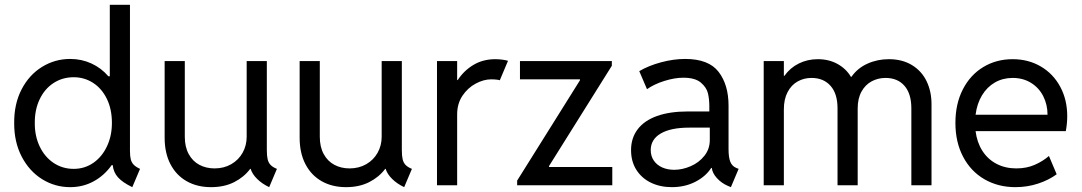

<svg xmlns="http://www.w3.org/2000/svg" viewBox="-20 -772 4510 800"><path d="M449.7 -84H445.3Q414.6 -40.5 370.1 -16.4Q325.7 7.8 272.5 7.8Q209 7.8 155.5 -25.4Q102.1 -58.6 70.3 -119.6Q38.6 -180.7 39.1 -259.8Q38.6 -339.4 70.1 -399.9Q101.6 -460.4 155.3 -493.4Q209 -526.4 272.5 -526.4Q319.8 -526.4 360.8 -507.6Q401.9 -488.8 431.6 -454.1H437.5V-752H521.5V-143.6Q521.5 -121.1 524.9 -107.9Q528.3 -94.7 537.4 -85.4Q546.4 -76.2 563.5 -68.4L531.2 7.8Q490.7 -11.7 471.7 -33Q452.6 -54.2 449.7 -84ZM446.3 -259.8Q446.3 -317.4 425 -360.6Q403.8 -403.8 367.4 -427Q331.1 -450.2 287.1 -450.2Q240.2 -450.2 203.1 -426Q166 -401.9 145.3 -358.4Q124.5 -314.9 125 -259.8Q124.5 -205.6 145.3 -161.9Q166 -118.2 203.1 -93.3Q240.2 -68.4 287.1 -68.4Q332.5 -68.4 368.7 -93.3Q404.8 -118.2 425.5 -161.9Q446.3 -205.6 446.3 -259.8Z M666 -198.2V-517.6H750V-202.1Q750 -159.7 766.4 -129.9Q782.7 -100.1 810.8 -85.2Q838.9 -70.3 874 -70.3Q913.1 -70.3 943.6 -87.9Q974.1 -105.5 991 -135.7Q1007.8 -166 1007.8 -202.1V-517.6H1091.8V-146.5Q1091.8 -122.6 1095.2 -108.2Q1098.6 -93.8 1107.7 -84.5Q1116.7 -75.2 1133.8 -68.4L1101.6 7.8Q1071.8 -6.3 1051.3 -26.6Q1030.8 -46.9 1024.4 -68.4H1022.5Q997.1 -34.2 955.8 -13.2Q914.6 7.8 859.4 7.8Q801.8 7.8 758.1 -16.8Q714.4 -41.5 690.2 -87.9Q666 -134.3 666 -198.2Z M1228.5 -198.2V-517.6H1312.5V-202.1Q1312.5 -159.7 1328.9 -129.9Q1345.2 -100.1 1373.3 -85.2Q1401.4 -70.3 1436.5 -70.3Q1475.6 -70.3 1506.1 -87.9Q1536.6 -105.5 1553.5 -135.7Q1570.3 -166 1570.3 -202.1V-517.6H1654.3V-146.5Q1654.3 -122.6 1657.7 -108.2Q1661.1 -93.8 1670.2 -84.5Q1679.2 -75.2 1696.3 -68.4L1664.1 7.8Q1634.3 -6.3 1613.8 -26.6Q1593.3 -46.9 1586.9 -68.4H1585Q1559.6 -34.2 1518.3 -13.2Q1477.1 7.8 1421.9 7.8Q1364.3 7.8 1320.6 -16.8Q1276.9 -41.5 1252.7 -87.9Q1228.5 -134.3 1228.5 -198.2Z M1800.8 -517.6H1884.8V-438.5H1887.2Q1913.1 -478 1952.9 -501.7Q1992.7 -525.4 2043.9 -525.4Q2059.6 -525.4 2074.7 -523.2Q2089.8 -521 2096.7 -518.6L2062.5 -437.5Q2059.6 -439 2049.1 -440.2Q2038.6 -441.4 2026.4 -441.4Q1995.1 -441.4 1961.9 -423.6Q1928.7 -405.8 1906.7 -372.8Q1884.8 -339.8 1884.8 -295.9V0H1800.8Z M2134.8 -19.5 2396.5 -437.5V-441.4H2146.5V-517.6H2529.3V-498L2267.6 -80.1V-76.2H2531.2V0H2134.8Z M2609.4 -146.5Q2609.4 -197.3 2637.2 -233.6Q2665 -270 2718 -288.8Q2771 -307.6 2845.7 -307.6H2935.5V-330.1Q2935.5 -358.4 2929.9 -382.8Q2924.3 -407.2 2900.4 -427.7Q2876.5 -448.2 2827.1 -448.2Q2791 -448.2 2748.3 -434.8Q2705.6 -421.4 2675.8 -400.4L2643.6 -475.6Q2682.6 -498.5 2734.6 -512.5Q2786.6 -526.4 2835 -526.4Q2932.6 -526.4 2974.1 -472.7Q3015.6 -418.9 3015.6 -332V-150.4Q3015.6 -116.2 3022.9 -97.9Q3030.3 -79.6 3047.9 -72.3L3057.6 -68.4L3025.4 7.8L3011.7 2Q2985.8 -9.3 2967 -30Q2948.2 -50.8 2945.8 -72.3H2943.4Q2920.4 -36.6 2877 -14.4Q2833.5 7.8 2779.3 7.8Q2731 7.8 2692.4 -10.7Q2653.8 -29.3 2631.6 -64.2Q2609.4 -99.1 2609.4 -146.5ZM2789.1 -64.5Q2822.8 -64.5 2857.4 -79.3Q2892.1 -94.2 2914.8 -122.6Q2937.5 -150.9 2937.5 -188.5V-240.2H2851.6Q2774.9 -240.2 2733.2 -215.8Q2691.4 -191.4 2691.4 -146.5Q2691.4 -121.6 2704.3 -102.8Q2717.3 -84 2739.5 -74.2Q2761.7 -64.5 2789.1 -64.5Z M3162.1 -517.6H3246.1V-456.1H3248.5Q3272 -489.3 3308.1 -507.3Q3344.2 -525.4 3387.7 -525.4Q3433.6 -525.4 3469.5 -505.6Q3505.4 -485.8 3525.4 -452.1H3527.8Q3553.2 -488.3 3594.5 -506.8Q3635.7 -525.4 3683.6 -525.4Q3739.7 -525.4 3780 -500.7Q3820.3 -476.1 3840.8 -433.6Q3861.3 -391.1 3861.3 -337.9V0H3777.3V-320.3Q3777.3 -381.8 3748.5 -414.6Q3719.7 -447.3 3669.9 -447.3Q3638.2 -447.3 3611.8 -433.1Q3585.4 -418.9 3569.6 -390.4Q3553.7 -361.8 3553.7 -320.3V0H3469.7V-320.3Q3469.7 -381.8 3440.4 -414.6Q3411.1 -447.3 3361.3 -447.3Q3329.6 -447.3 3303.5 -432.6Q3277.3 -418 3261.7 -388.4Q3246.1 -358.9 3246.1 -316.4V0H3162.1Z M3960.9 -259.8Q3960.9 -339.4 3991.9 -399.7Q4022.9 -460 4077.1 -492.7Q4131.3 -525.4 4199.2 -525.4Q4265.1 -525.4 4316.9 -494.9Q4368.7 -464.4 4397.7 -410.4Q4426.8 -356.4 4426.8 -288.1Q4426.8 -257.8 4420.9 -225.6H4044.9Q4050.8 -178.7 4073.2 -143.6Q4095.7 -108.4 4132.1 -89.4Q4168.5 -70.3 4214.8 -70.3Q4257.3 -70.3 4291.3 -85.2Q4325.2 -100.1 4350.6 -122.1L4382.8 -45.9Q4350.6 -22 4305.7 -7.1Q4260.7 7.8 4210.9 7.8Q4138.7 7.8 4081.8 -25.1Q4024.9 -58.1 3992.9 -118.9Q3960.9 -179.7 3960.9 -259.8ZM4344.7 -293.9Q4344.7 -335.9 4326.9 -371.1Q4309.1 -406.2 4275.9 -426.8Q4242.7 -447.3 4199.2 -447.3Q4158.7 -447.3 4125.7 -428.5Q4092.8 -409.7 4071.8 -375Q4050.8 -340.3 4044.9 -293.9Z"/></svg>

Font: Reddit Sans Fudge
Style: Regular
Weight: 400
Designer: Stephen Hutchings
Foundry: Reddit
Version: Version 1.011